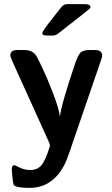

<svg xmlns="http://www.w3.org/2000/svg" viewBox="-20 -699 540 925"><path d="M29.8 -433.1Q29.8 -458 64 -458H98.1Q134.3 -458 151.9 -434.1Q156.7 -429.2 181.4 -377.7Q206.1 -326.2 234.1 -253.7Q262.2 -181.2 269 -137.2Q272.9 -189 344.2 -399.9Q358.4 -438 369.1 -446.8Q383.3 -458 409.2 -458H437Q472.2 -458 472.2 -431.2Q472.2 -424.3 467.8 -412.1L313 39.1Q299.8 76.2 293 89.8Q234.9 206.1 123 206.1Q60.1 206.1 46.9 192.9Q42 188 37.1 124Q36.1 105 42 99.1L46.9 97.2H50.8Q54.7 98.1 66.4 104.5Q78.1 110.8 93 115.5Q107.9 120.1 126 120.1Q147 120.1 162.6 111.1Q178.2 102.1 187.5 85.9Q196.8 69.8 203.9 52.5Q210.9 35.2 216.8 16.1Q218.8 9.3 220.2 4.9Q221.2 -3.9 215.8 -14.2L39.1 -404.8Q29.8 -425.3 29.8 -433.1ZM184.1 -540Q184.1 -546.9 210 -581.1Q216.8 -588.9 233.9 -611.8Q258.8 -644 275.9 -665Q287.1 -679.2 304.2 -679.2H390.1Q402.3 -679.2 412.1 -673.8L415 -668.9L416 -665Q416 -663.1 415.5 -661.6Q415 -660.2 413.1 -658.7Q411.1 -657.2 409.7 -655.5Q408.2 -653.8 404.5 -650.9Q400.9 -647.9 397.5 -645.5Q394 -643.1 387.9 -637.9Q381.8 -632.8 377 -628.9Q347.2 -606 307.1 -574.2Q263.2 -539.1 254.2 -533.4Q245.1 -527.8 232.9 -527.8H207Q206.1 -527.8 201.4 -528.3Q196.8 -528.8 194.8 -528.8Q192.9 -528.8 189.9 -529.8Q187 -530.8 185.5 -533.4Q184.1 -536.1 184.1 -540Z"/></svg>

Font: CMU Sans Serif
Style: Bold
Weight: 700
Version: Version 0.7.0